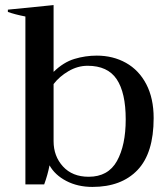

<svg xmlns="http://www.w3.org/2000/svg" viewBox="-20 -726 655 756"><path d="M175 -75Q168 -38 154 0H80V-661Q39 -669 11 -679V-688L191 -706V-443Q230 -481 273 -494Q316 -507 361 -507Q425 -507 476 -478.5Q527 -450 556 -394.5Q585 -339 585 -261Q585 -123 521.5 -56.5Q458 10 344 10Q286 10 241 -13.5Q196 -37 175 -75ZM475 -256Q475 -361 439.5 -414Q404 -467 325 -467Q286 -467 250 -446Q214 -425 191 -395V-170Q191 -111 228 -70.5Q265 -30 329 -30Q406 -30 440.5 -92Q475 -154 475 -256Z"/></svg>

Font: Trirong Medium
Style: Regular
Weight: 500
Designer: Katatrad Team
Foundry: CadsonDemak
Version: Version 1.001